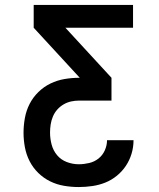

<svg xmlns="http://www.w3.org/2000/svg" viewBox="-20 -755 640 775"><path d="M298 0Q268 0 238.5 -5Q209 -10 182.5 -23Q156 -36 134.5 -57Q113 -78 99.5 -104.5Q86 -131 80.5 -160.5Q75 -190 75 -219Q75 -249 80.5 -279Q86 -309 99.5 -335.5Q113 -362 135 -383.5Q157 -405 184 -418Q211 -431 240.5 -436Q270 -441 300 -441H302L116 -643V-735H517V-643H244L430 -441V-349H300Q283 -349 267 -345.5Q251 -342 236.5 -333.5Q222 -325 211 -312.5Q200 -300 193.5 -284.5Q187 -269 184.5 -252.5Q182 -236 182 -220Q182 -195 188.5 -171Q195 -147 210.5 -128.5Q226 -110 249.5 -101Q273 -92 298 -92Q319 -92 340 -97Q361 -102 377.5 -115Q394 -128 403 -148Q412 -168 412 -189H519Q519 -161 511 -134.5Q503 -108 488 -85.5Q473 -63 451.5 -45.5Q430 -28 405 -18Q380 -8 352.5 -4Q325 0 298 0Z"/></svg>

Font: Iosevka Custom SmBdEx
Style: Regular
Weight: 600
Width: 7
Monospace: yes
Designer: Belleve Invis
Foundry: Belleve Invis
Version: Version 11.2.4; ttfautohint (v1.8.4)